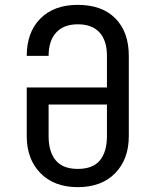

<svg xmlns="http://www.w3.org/2000/svg" viewBox="-20 -760 640 790"><path d="M300 10Q203 10 146.5 -47.5Q90 -105 90 -200V-400H420V-531Q420 -593 389.5 -626.5Q359 -660 300 -660Q242 -660 211 -626Q180 -592 180 -530H90Q90 -627 146 -683.5Q202 -740 300 -740Q400 -740 455 -684Q510 -628 510 -530V-200Q510 -105 454 -47.5Q398 10 300 10ZM300 -65Q362 -65 391 -100Q420 -135 420 -200V-330H180V-200Q180 -135 209.5 -100Q239 -65 300 -65Z"/></svg>

Font: Tiny
Style: Regular
Weight: 400
Designer: Philipp Nurullin, Konstantin Bulenkov
Foundry: JetBrains
Version: Version 2.251; ttfautohint (v1.8.4.7-5d5b)